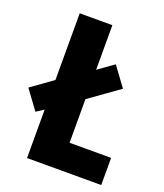

<svg xmlns="http://www.w3.org/2000/svg" viewBox="-154 -802 758 890"><g transform="rotate(20 225.0 -357.0)"><path d="M85 0V-239L48 -215L-21 -309L85 -385V-714H246V-494L323 -549L393 -454L246 -349V-134H451V0Z"/></g></svg>

Font: Noto Sans Display Condensed ExtraBold
Style: Regular
Weight: 800
Width: 3
Designer: Monotype Design Team
Foundry: Monotype Imaging Inc.
Version: Version 2.003